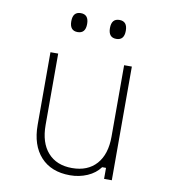

<svg xmlns="http://www.w3.org/2000/svg" viewBox="-89 -889 879 978"><g transform="rotate(10 350.0 -399.5)"><path d="M553 -588V0H513V-57H493Q469 -24 427.5 -6Q386 12 338 12Q241 12 186.5 -47.5Q132 -107 132 -213V-588H172V-219Q172 -127 217 -76.5Q262 -26 342 -26Q423 -26 468 -76.5Q513 -127 513 -219V-588ZM250 -713Q209 -713 209 -762Q209 -811 250 -811Q291 -811 291 -762Q291 -713 250 -713ZM450 -713Q409 -713 409 -762Q409 -811 450 -811Q491 -811 491 -762Q491 -713 450 -713Z"/></g></svg>

Font: Martian Mono Thin
Style: Regular
Weight: 100
Monospace: yes
Designer: Roman Shamin
Foundry: Evil Martians
Version: Version 1.000; ttfautohint (v1.8.4.7-5d5b)